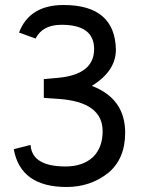

<svg xmlns="http://www.w3.org/2000/svg" viewBox="-20 -740 590 767"><path d="M356 -544Q356 -442 211 -429L155 -424V-349L213 -345Q390 -333 390 -216Q390 -151 352 -113Q311 -75 242 -75Q108 -75 102 -161L35 -144Q62 7 246 7Q341 7 412 -49Q480 -105 480 -210Q480 -346 347 -397Q443 -456 443 -542Q439 -720 234 -720Q98 -720 56 -610L122 -586Q150 -641 226 -641Q356 -641 356 -544Z"/></svg>

Font: Sawarabi Gothic
Style: Regular
Weight: 400
Designer: mshio (mshio@users.sourceforge.jp)
Version: Version 20141215